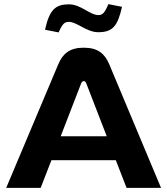

<svg xmlns="http://www.w3.org/2000/svg" viewBox="-20 -910 811 930"><path d="M262 -598 10 0H177L229 -134H541L593 0H760L509 -599C487 -651 453 -679 386 -679C318 -679 284 -651 262 -598ZM198 -766 264 -753C283 -796 293 -804 314 -804C353 -804 399 -754 456 -754C525 -754 550 -783 571 -877L505 -890C487 -847 476 -837 457 -837C415 -837 372 -889 314 -889C250 -889 220 -865 198 -766ZM274 -250 373 -506C376 -515 382 -517 386 -517C390 -517 395 -515 398 -506L497 -250Z"/></svg>

Font: LT Wave Bold
Style: Regular
Weight: 700
Designer: Daniel Lyons
Version: Version 2.5 (Glyphs App)